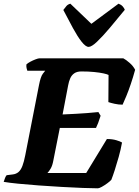

<svg xmlns="http://www.w3.org/2000/svg" viewBox="-31 -1020 752 1040"><path d="M499 0Q469 0 417 -2Q365 -4 303 -7.5Q241 -11 179.5 -15.5Q118 -20 67.5 -25Q17 -30 -11 -35Q-8 -46 -3.5 -56.5Q1 -67 5 -71L37 -75Q56 -77 69 -88Q82 -99 90.5 -121.5Q99 -144 106 -180L180 -558Q189 -605 201 -620.5Q213 -636 214 -637H117Q115 -643 113 -651Q111 -659 112 -671Q119 -678 133 -685.5Q147 -693 161.5 -698.5Q176 -704 182 -704H637Q651 -697 671 -679.5Q691 -662 701 -642Q690 -602 677.5 -565Q665 -528 653 -499Q641 -470 633 -453Q611 -453 589 -458Q567 -463 556 -467L557 -614Q550 -618 529.5 -622.5Q509 -627 478.5 -630Q448 -633 410 -633Q386 -633 371.5 -623Q357 -613 349.5 -596Q342 -579 338 -557L308 -400Q348 -402 379.5 -403.5Q411 -405 440.5 -407.5Q470 -410 502 -413L514 -393Q507 -370 500.5 -353.5Q494 -337 489 -327H293L258 -151Q253 -123 243.5 -107Q234 -91 226 -83H436L548 -267Q577 -267 599 -260.5Q621 -254 630 -248Q623 -209 612 -170Q601 -131 590.5 -98.5Q580 -66 572 -46Q565 -38 550 -27Q535 -16 520.5 -8Q506 0 499 0ZM449 -766Q433 -766 411 -794Q389 -822 364 -868Q339 -914 312 -966Q321 -978 328.5 -987Q336 -996 350 -1000L464 -891L611 -1000Q625 -995 633.5 -985.5Q642 -976 645 -967Q602 -914 563 -868Q524 -822 494.5 -794Q465 -766 449 -766Z"/></svg>

Font: Texturina 12pt Black
Style: Italic
Weight: 900
Italic angle: -11°
Designer: Guillermo Torres Carreño
Foundry: Omnibus-Type
Version: Version 1.002